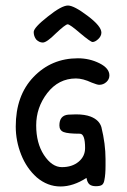

<svg xmlns="http://www.w3.org/2000/svg" viewBox="-20 -672 460 695"><path d="M298 -614Q248 -652 226 -652Q203 -652 153 -612Q102 -572 102 -556Q102 -541 111 -529Q122 -518 135 -518Q149 -518 182 -551Q217 -584 225 -584Q233 -584 270 -552Q308 -520 315 -520Q324 -520 335 -530Q347 -541 347 -554Q347 -577 298 -614ZM101 -393Q37 -326 37 -214Q37 -162 56.5 -112.5Q76 -63 113 -30Q152 3 199 3Q245 3 293 -28Q296 -11 304 -4.5Q312 2 327 2Q343 2 349.5 -3Q356 -8 358 -21Q362 -40 362 -73V-96Q362 -151 347 -212Q339 -238 308 -250Q287 -258 255 -258L227 -257Q195 -254 195 -218Q195 -200 210.5 -194Q226 -188 269 -188Q288 -188 288 -136Q288 -106 264.5 -86.5Q241 -67 204 -67Q168 -67 139 -111Q111 -154 111 -218Q111 -283 151 -335Q192 -388 255 -388Q280 -388 312 -373Q332 -365 339 -365Q354 -365 365 -375Q376 -385 376 -399Q376 -425 340 -443Q304 -461 262 -461Q166 -461 101 -393Z"/></svg>

Font: Patrick Hand SC
Style: Regular
Weight: 400
Designer: Patrick Wagesreiter
Foundry: Patrick Wagesreiter
Version: Version 2.001; ttfautohint (v1.8.2)